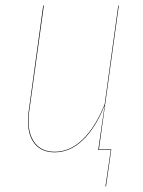

<svg xmlns="http://www.w3.org/2000/svg" viewBox="-20 -537 512 688"><path d="M405.8 -517.1 334.5 -2H378.9L359.9 130.9H357.9L377 0H332L355 -159.2Q322.3 -78.6 276.6 -34.9Q231 8.8 175.8 8.8Q123 8.8 98.1 -30.5Q73.2 -69.8 83 -140.1L134.8 -517.1H137.2L85 -140.1Q75.2 -71.8 99.6 -32.5Q124 6.8 175.8 6.8Q231 6.8 276.4 -37.4Q321.8 -81.5 355 -163.1L403.8 -517.1Z"/></svg>

Font: Fira Sans Compressed Two
Style: Italic
Weight: 100
Width: 3
Italic angle: -8°
Designer: Carrois Corporate & Edenspiekermann AG
Foundry: Carrois Corporate GbR & Edenspiekermann AG
Version: Version 4.203;PS 004.203;hotconv 1.0.88;makeotf.lib2.5.64775